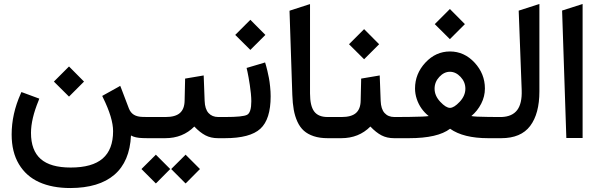

<svg xmlns="http://www.w3.org/2000/svg" viewBox="-20 -701 3033 974"><path d="M729.5 0 704.1 -0.5Q665.5 -1.5 644.5 -13.7Q638.2 118.7 560.3 185.5Q482.4 252.4 336.9 252.9Q245.1 252.9 179 223.1Q112.8 193.4 75.9 131.8Q39.1 70.3 39.1 -18.6Q39.1 -123 85 -225.6L88.4 -233.9L97.2 -231L169.9 -204.1L179.2 -200.7L175.8 -190.9Q137.2 -97.2 137.2 -26.9Q137.2 62 186.5 105.5Q235.8 148.9 338.4 148.9Q447.8 148.9 500.7 103.3Q553.7 57.6 553.7 -35.6Q553.7 -102.1 502.4 -206.1L498.5 -214.4L506.3 -218.8L580.1 -259.8L589.8 -265.6L594.2 -254.9L633.8 -150.9Q642.1 -129.4 659.2 -118.9Q676.3 -108.4 703.6 -107.9L729.5 -107.4Q731.4 -107.4 733.6 -100.1Q735.8 -92.8 737.1 -82.3Q738.3 -71.8 738.3 -62.5V-45.9Q738.3 -30.3 735.6 -15.1Q732.9 0 729.5 0ZM330.1 -363.8 406.2 -287.1 330.1 -210.9 253.4 -287.1Z M924.3 86.4 991.7 153.8 994.6 156.7 991.7 159.2 924.3 227.1 921.4 229.5 918.9 227.1 851.1 159.2 848.6 156.7 851.1 153.8 918.9 86.4 921.4 83.5ZM773.4 86.4 840.8 153.8 843.8 156.7 840.8 159.2 773.4 227.1 770.5 229.5 768.1 227.1 700.2 159.2 697.8 156.7 700.2 153.8 768.1 86.4 770.5 83.5ZM1102.1 0H1085.9Q1049.8 0 1022.2 -14.4Q994.6 -28.8 965.8 -59.1Q907.2 0 818.4 0H724.1Q705.6 0 705.6 -45.9V-62.5Q705.6 -107.4 724.1 -107.4H820.3Q869.1 -107.4 892.3 -127.4Q915.5 -147.5 916.5 -189L918.9 -293.9V-302.2L927.2 -303.7L1002.4 -316.4L1013.2 -318.4L1013.7 -307.1L1018.1 -189.5Q1019.5 -147.9 1037.8 -127.7Q1056.2 -107.4 1087.4 -107.4H1102.1Q1105.5 -107.4 1108.2 -92.5Q1110.8 -77.6 1110.8 -62.5V-45.9Q1110.8 -30.3 1108.2 -15.1Q1105.5 0 1102.1 0Z M1097.2 -107.4H1123Q1212.4 -107.4 1233.6 -118.7Q1254.9 -129.9 1254.9 -187.5Q1254.9 -204.1 1252.7 -226.8Q1250.5 -249.5 1247.3 -269.8Q1244.1 -290 1241 -308.1Q1237.8 -326.2 1235.4 -336.9L1232.9 -347.7L1231 -356.4L1239.7 -358.9L1315.4 -381.3L1324.7 -384.3L1327.6 -375Q1328.6 -371.6 1330.3 -365.7Q1332 -359.9 1336.4 -341.8Q1340.8 -323.7 1344.2 -305.4Q1347.7 -287.1 1350.3 -261.5Q1353 -235.8 1353 -212.4Q1353 -95.7 1300.8 -47.9Q1248.5 0 1121.1 0H1097.2Q1078.6 0 1078.6 -45.9V-62.5Q1078.6 -107.4 1097.2 -107.4ZM1250 -600.6 1326.2 -523.9 1250 -447.8 1173.3 -523.9Z M1651.9 0H1642.1Q1602.1 0 1571.8 -10Q1541.5 -20 1521.5 -37.8Q1501.5 -55.7 1488.8 -83.5Q1476.1 -111.3 1470.2 -144Q1464.4 -176.8 1462.9 -219.7L1448.7 -646.5L1455.6 -648.9L1540 -676.3L1552.7 -680.2V-667V-227.1Q1552.7 -164.1 1573.7 -135.7Q1594.7 -107.4 1641.6 -107.4H1651.9Q1655.3 -107.4 1658 -92.5Q1660.6 -77.6 1660.6 -62.5V-45.9Q1660.6 -30.3 1658 -15.1Q1655.3 0 1651.9 0Z M1995.1 0H1979Q1942.9 0 1915.3 -14.4Q1887.7 -28.8 1858.9 -59.1Q1800.3 0 1711.4 0H1646.5Q1627.9 0 1627.9 -45.9V-62.5Q1627.9 -107.4 1646.5 -107.4H1713.4Q1762.2 -107.4 1785.4 -127.4Q1808.6 -147.5 1809.6 -189L1812 -293.9V-302.2L1820.3 -303.7L1895.5 -316.4L1906.2 -318.4L1906.7 -307.1L1911.1 -189.5Q1912.6 -147.9 1930.9 -127.7Q1949.2 -107.4 1980.5 -107.4H1995.1Q1998.5 -107.4 2001.2 -92.5Q2003.9 -77.6 2003.9 -62.5V-45.9Q2003.9 -30.3 2001.2 -15.1Q1998.5 0 1995.1 0ZM1827.1 -553.2 1903.3 -476.6 1827.1 -400.4 1750.5 -476.6Z M2503.4 0H2456.1Q2331.1 0 2263.2 -47.9Q2200.7 0 2055.2 0H1990.2Q1971.7 0 1971.7 -45.9V-62.5Q1971.7 -107.4 1990.2 -107.4L2055.7 -107.9Q2137.7 -108.9 2154.8 -112.3Q2133.8 -128.9 2118.4 -150.6Q2103 -172.4 2094.2 -198.7Q2085.4 -225.1 2085.4 -252Q2085.4 -326.7 2137.9 -383.3Q2190.4 -439.9 2262.7 -439.9Q2335 -439.9 2387.5 -383.3Q2439.9 -326.7 2439.9 -252Q2439.9 -211.9 2421.1 -175Q2402.3 -138.2 2371.1 -112.3Q2389.6 -108.4 2454.1 -107.9L2503.4 -107.4Q2506.8 -107.4 2509.5 -92.5Q2512.2 -77.6 2512.2 -62.5V-45.9Q2512.2 -30.3 2509.5 -15.1Q2506.8 0 2503.4 0ZM2340.8 -251Q2340.8 -285.2 2316.4 -311Q2292 -336.9 2262.2 -336.9Q2232.9 -336.9 2208.7 -311Q2184.6 -285.2 2184.6 -251Q2184.6 -215.3 2213.4 -184.6Q2242.2 -153.8 2262.7 -153.8Q2283.2 -153.8 2312 -184.6Q2340.8 -215.3 2340.8 -251ZM2262.2 -655.3 2338.4 -578.6 2262.2 -502.4 2185.5 -578.6Z M2498 -107.4H2518.6Q2521.5 -107.4 2524.4 -107.4Q2578.6 -109.4 2603.8 -142.8Q2628.9 -176.3 2626.5 -243.7L2611.3 -647L2618.7 -649.4L2703.6 -676.8L2716.3 -680.7V-667.5V-237.3Q2716.3 -124 2669.4 -62Q2622.6 0 2522.9 0H2498Q2479.5 0 2479.5 -45.9V-62.5Q2479.5 -107.4 2498 -107.4Z M2831.5 -647.5 2935.5 -680.7V-1H2853Z"/></svg>

Font: Samim Medium FD
Style: Medium-FD
Weight: 500
Foundry: DejaVu fonts team - Redesigned by Saber Rastikerdar
Version: Version 4.0.5